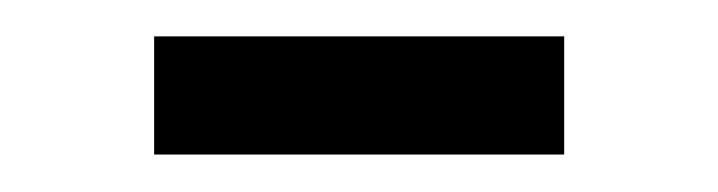

<svg xmlns="http://www.w3.org/2000/svg" viewBox="-20 -333 389 104"><path d="M63.5 -249.3V-313.3H285.6V-249.3Z"/></svg>

Font: Encode Sans SC Condensed Thin
Style: Regular
Weight: 100
Width: 3
Designer: Multiple Designers
Foundry: Impallari Type
Version: Version 3.002